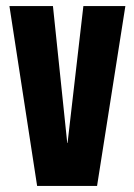

<svg xmlns="http://www.w3.org/2000/svg" viewBox="-20 -611 442 631"><path d="M102 0 11 -591H154L201 -141H202L254 -591H392L299 0Z"/></svg>

Font: Alumni Sans ExtraBold
Style: Regular
Weight: 800
Designer: Robert E. Leuschke
Foundry: Robert E. Leuschke
Version: Version 1.018